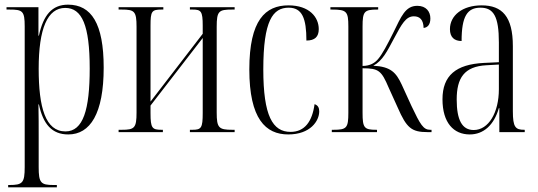

<svg xmlns="http://www.w3.org/2000/svg" viewBox="-20 -567 2308 824"><path d="M15 237H224V227H210C155 227 146 218 146 150V21C146 -27 146 -70 145 -119H147C165 -34 203 10 273 10C367 10 425 -79 425 -277C425 -466 372 -547 272 -547C203 -547 166 -502 147 -414H145V-536H8V-526H20C77 -526 86 -520 86 -454V150C86 218 77 227 20 227H15ZM261 -3C175 -3 146 -106 146 -272C146 -445 184 -533 260 -533C332 -533 365 -458 365 -273C365 -96 337 -3 261 -3Z M489 0H679V-10H673C633 -10 626 -17 626 -81V-114L850 -404V-82C850 -18 844 -10 806 -10H795V0H987V-10H977C919 -10 910 -18 910 -84V-452C910 -520 919 -526 977 -526H987V-536H795V-526H806C843 -526 850 -519 850 -457V-422L626 -131V-457C626 -519 631 -526 674 -526H681V-536H489V-526H502C557 -526 566 -519 566 -452V-84C566 -17 557 -10 502 -10H489Z M1217 10C1312 10 1350 -48 1350 -89C1350 -104 1345 -115 1330 -120C1320 -46 1288 -1 1227 -1C1150 -1 1110 -70 1110 -269C1110 -479 1151 -534 1219 -534C1277 -534 1295 -488 1295 -393C1331 -393 1348 -409 1348 -442C1348 -493 1308 -544 1218 -544C1119 -544 1050 -481 1050 -269C1050 -57 1120 10 1217 10Z M1404 0H1598V-10H1595C1543 -10 1536 -18 1536 -83V-274C1605 -274 1617 -264 1648 -191L1687 -105C1725 -18 1746 0 1815 0H1832V-10H1826C1797 -10 1784 -32 1746 -112L1704 -204C1680 -255 1658 -281 1582 -285C1622 -306 1642 -348 1671 -402C1704 -464 1722 -497 1756 -497C1782 -497 1797 -482 1798 -447C1815 -449 1827 -461 1827 -488C1827 -517 1809 -542 1771 -542C1719 -542 1702 -496 1668 -427C1642 -375 1621 -335 1603 -314C1590 -298 1569 -284 1536 -284V-453C1536 -518 1543 -526 1600 -526H1603V-536H1398V-526H1404C1468 -526 1475 -518 1475 -453V-83C1475 -18 1468 -10 1411 -10H1404Z M1996 10C2055 10 2100 -30 2121 -103H2123V0H2232V-10H2230C2192 -10 2181 -21 2181 -90V-369C2181 -496 2135 -544 2047 -544C1965 -544 1911 -501 1911 -442C1911 -407 1930 -391 1961 -391C1961 -498 1986 -534 2042 -534C2098 -534 2121 -497 2121 -385V-300L2057 -297C1937 -291 1879 -243 1879 -141C1879 -40 1927 10 1996 10ZM2013 -9C1963 -9 1940 -52 1940 -140C1940 -232 1972 -282 2068 -287L2121 -290V-184C2121 -84 2077 -9 2013 -9Z"/></svg>

Font: Noto Serif Display ExtraCondensed Light
Style: Regular
Weight: 300
Width: 2
Designer: Monotype Design Team
Foundry: Monotype Imaging Inc.
Version: Version 2.009